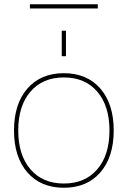

<svg xmlns="http://www.w3.org/2000/svg" viewBox="-20 -875 602 905"><path d="M271 -610V-730H291V-610ZM121 -835V-855H441V-835ZM109 -62.5Q46 -135 46 -260Q46 -385 109 -457.5Q172 -530 281 -530Q390 -530 453 -457.5Q516 -385 516 -260Q516 -135 453 -62.5Q390 10 281 10Q172 10 109 -62.5ZM123.5 -77Q181 -10 281 -10Q381 -10 438.5 -77Q496 -144 496 -260Q496 -376 438.5 -443Q381 -510 281 -510Q181 -510 123.5 -443Q66 -376 66 -260Q66 -144 123.5 -77Z"/></svg>

Font: M PLUS 1p Thin
Style: Regular
Weight: 250
Version: Version 1.062